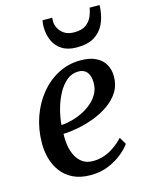

<svg xmlns="http://www.w3.org/2000/svg" viewBox="-122 -881 743 968"><g transform="rotate(-15 250.0 -397.5)"><path d="M441 -96Q427 -75.5 397.2 -50.5Q367.5 -25.5 325.2 -7.5Q283 10.5 230.5 10.5Q177 10.5 139 -8Q101 -26.5 77.5 -58Q54 -89.5 43.2 -128.8Q32.5 -168 33 -209.5Q33.5 -281.5 56 -345.2Q78.5 -409 118.5 -457.8Q158.5 -506.5 212 -534.2Q265.5 -562 328 -562Q377 -562 408.5 -546.2Q440 -530.5 455.2 -503.5Q470.5 -476.5 471 -442.5Q471.5 -396.5 449.8 -361.2Q428 -326 391.8 -300.8Q355.5 -275.5 312.5 -259.2Q269.5 -243 227 -235Q184.5 -227 150.5 -226Q149 -193 154.2 -162.5Q159.5 -132 172.5 -107.8Q185.5 -83.5 207 -69.2Q228.5 -55 259.5 -55Q291 -55 319.2 -65Q347.5 -75 372.8 -92.8Q398 -110.5 419 -133.5ZM304 -510.5Q269 -510.5 242.2 -488Q215.5 -465.5 196.5 -429.8Q177.5 -394 166.2 -352.2Q155 -310.5 152 -271.5Q179.5 -273 209 -281Q238.5 -289 266.2 -303Q294 -317 316.2 -336.8Q338.5 -356.5 351.5 -381.8Q364.5 -407 364 -437Q363.5 -473.5 347.8 -492Q332 -510.5 304 -510.5ZM329 -629.5Q282.5 -629.5 252.2 -648.8Q222 -668 207.5 -700.5Q193 -733 193 -773.5Q193 -785 194.2 -793.5Q195.5 -802 196.5 -806.5H247Q247 -802.5 246.5 -798Q246 -793.5 246 -788Q246 -770.5 255.5 -751.5Q265 -732.5 284.8 -719.5Q304.5 -706.5 336.5 -706.5Q376.5 -706.5 398.2 -723Q420 -739.5 429.8 -763Q439.5 -786.5 442 -806.5H494Q494 -802.5 493.8 -796.5Q493.5 -790.5 492.5 -782.5Q488.5 -742 471.8 -707Q455 -672 420.8 -650.8Q386.5 -629.5 329 -629.5Z"/></g></svg>

Font: Merriweather 36pt Medium
Style: Italic
Weight: 500
Italic angle: -7.8°
Version: Version 2.101